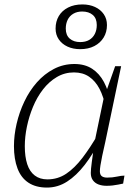

<svg xmlns="http://www.w3.org/2000/svg" viewBox="-20 -836 621 867"><path d="M478 -377 458 -347Q448 -399 429.5 -434.5Q411 -470 382.5 -489.5Q354 -509 314 -509Q272 -509 236.5 -488Q201 -467 174 -432Q147 -397 129 -353.5Q111 -310 101.5 -264Q92 -218 92 -176Q92 -128 103 -94.5Q114 -61 137 -43.5Q160 -26 194 -26Q241 -26 279 -51.5Q317 -77 352.5 -123.5Q388 -170 425 -234L432 -203Q400 -140 362.5 -91.5Q325 -43 283 -16Q241 11 192 11Q142 11 108.5 -11Q75 -33 59 -75.5Q43 -118 43 -176Q43 -225 55 -277Q67 -329 90 -377.5Q113 -426 146.5 -464Q180 -502 223 -524.5Q266 -547 316 -547Q363 -547 396 -525.5Q429 -504 449.5 -465.5Q470 -427 478 -377ZM527 -537 455 -193Q447 -158 441.5 -132Q436 -106 433.5 -89Q431 -72 431 -63Q431 -47 439.5 -40.5Q448 -34 464 -34Q488 -34 508 -38.5Q528 -43 542 -43L536 -7Q526 -5 514 -2.5Q502 0 488.5 1.5Q475 3 461 3Q441 3 425 -3Q409 -9 399.5 -22Q390 -35 390 -55Q390 -70 394.5 -104Q399 -138 404 -173V-180L450 -401L455 -410L500 -537ZM351 -784Q328 -784 311 -774Q294 -764 285.5 -746.5Q277 -729 277 -707Q277 -677 295 -661.5Q313 -646 342 -646Q366 -646 382.5 -655.5Q399 -665 408 -682.5Q417 -700 417 -723Q417 -753 399 -768.5Q381 -784 351 -784ZM463 -723Q463 -691 448 -666.5Q433 -642 406 -628Q379 -614 342 -614Q310 -614 285 -625.5Q260 -637 245.5 -658Q231 -679 231 -707Q231 -739 245.5 -763.5Q260 -788 287.5 -802Q315 -816 352 -816Q384 -816 409 -804.5Q434 -793 448.5 -772Q463 -751 463 -723Z"/></svg>

Font: Roboto Serif Thin
Style: Italic
Weight: 250
Italic angle: -10°
Version: Version 1.007